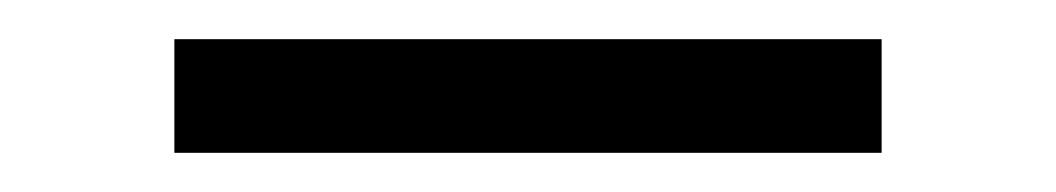

<svg xmlns="http://www.w3.org/2000/svg" viewBox="-20 -318 539 98"><path d="M430 -240H69V-298H430Z"/></svg>

Font: Playfair Display
Style: Regular
Weight: 400
Designer: Claus Eggers S?rensen
Foundry: Claus Eggers S?rensen
Version: Version 1.003